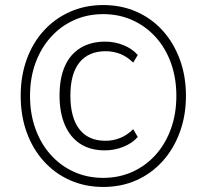

<svg xmlns="http://www.w3.org/2000/svg" viewBox="-20 -733 784 761"><path d="M389 8Q318 8 258 -18.5Q198 -45 154 -93.5Q110 -142 86 -208Q62 -274 62 -353Q62 -432 86 -498Q110 -564 154 -612Q198 -660 258 -686.5Q318 -713 389 -713Q461 -713 521 -686.5Q581 -660 624.5 -612Q668 -564 692.5 -498Q717 -432 717 -353Q717 -275 692.5 -208.5Q668 -142 624 -93.5Q580 -45 520.5 -18.5Q461 8 389 8ZM396 -137Q338 -137 298 -163Q258 -189 237 -238Q216 -287 216 -354Q216 -423 237 -470.5Q258 -518 299 -543Q340 -568 397 -568Q435 -568 469.5 -554Q504 -540 526 -515L508 -485Q483 -509 456 -519.5Q429 -530 399 -530Q331 -530 295 -485.5Q259 -441 259 -354Q259 -267 294.5 -221Q330 -175 398 -175Q428 -175 456 -186Q484 -197 508 -221L526 -190Q504 -165 468.5 -151Q433 -137 396 -137ZM389 -28Q452 -28 505 -52Q558 -76 597 -119.5Q636 -163 657.5 -222.5Q679 -282 679 -353Q679 -424 657.5 -483.5Q636 -543 597 -586Q558 -629 505 -653Q452 -677 389 -677Q326 -677 273 -653Q220 -629 181 -585.5Q142 -542 120.5 -483Q99 -424 99 -353Q99 -282 120.5 -222.5Q142 -163 181 -119.5Q220 -76 273 -52Q326 -28 389 -28Z"/></svg>

Font: Nunito Sans 10pt SemiCondensed ExtraLight
Style: Italic
Weight: 250
Width: 4
Italic angle: -9°
Designer: Vernon Adams
Foundry: Vernon Adams
Version: Version 3.101;gftools[0.9.27]